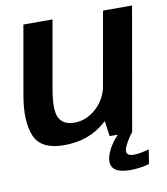

<svg xmlns="http://www.w3.org/2000/svg" viewBox="-85 -665 795 912"><g transform="rotate(-10 312.5 -208.5)"><path d="M401 0H509.5L613.5 -592.5H473.5L386.5 -100.5ZM230 -593H89.5L31.5 -263Q9.5 -139 39.8 -67Q70 5 181.5 5Q301.5 5 381.8 -66.5Q462 -138 475.5 -214L413 -246.5Q401 -177.5 353.2 -134.8Q305.5 -92 248.5 -92Q193.5 -92 174.2 -130.2Q155 -168.5 173 -269.5ZM465.5 176Q487 176 507 173.8Q527 171.5 542 168.2Q557 165 562 163.5L573 93.5Q567.5 96 554.8 99.2Q542 102.5 527 104.8Q512 107 498.5 107Q481.5 107 473.2 101Q465 95 465 84.5Q465 73.5 473 57Q481 40.5 491.5 24.5Q502 8.5 509.5 0H440.5Q427.5 12.5 413 32.8Q398.5 53 388.8 75.8Q379 98.5 379 119.5Q379 141 391.2 153.2Q403.5 165.5 423.2 170.8Q443 176 465.5 176Z"/></g></svg>

Font: Anybody Thin SemiBold
Style: Italic
Weight: 600
Italic angle: -10°
Version: Version 1.113;gftools[0.9.25]